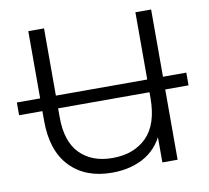

<svg xmlns="http://www.w3.org/2000/svg" viewBox="-79 -787 957 881"><g transform="rotate(-10 399.0 -347.0)"><path d="M374.2 6.4Q251.2 6.4 179.5 -67.9Q107.7 -142.1 107.7 -282.5V-700H181V-285.2Q181 -172.8 236.6 -116.2Q292.3 -59.6 388.2 -59.6Q488.1 -59.6 547.4 -118.9Q606.7 -178.2 606.7 -301.8V-700H680V0H609V-172.6L628.6 -161.1Q598 -74.8 532.3 -34.2Q466.5 6.4 374.2 6.4ZM-0.9 -327.4V-386.7H788.7V-327.4Z"/></g></svg>

Font: Montserrat Alternates Thin
Style: Regular
Weight: 100
Designer: Julieta Ulanovsky
Foundry: Julieta Ulanovsky
Version: Version 9.000